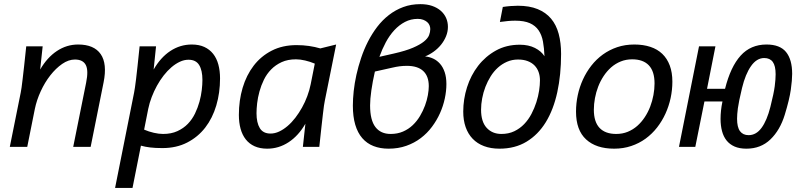

<svg xmlns="http://www.w3.org/2000/svg" viewBox="-20 -716 3889 936"><path d="M81.1 -265.1Q83 -274.4 85.2 -289.6Q87.4 -304.7 90.3 -330.3Q93.3 -356 97.7 -394.8Q102.1 -433.6 107.9 -490.2H188L175.8 -377Q210 -436 257.6 -467.5Q305.2 -499 360.8 -499Q438.5 -499 470.9 -452.1Q503.4 -405.3 484.9 -314L421.9 0H336.9L399.9 -313Q412.1 -372.6 398.2 -399.2Q384.3 -425.8 345.2 -425.8Q314 -425.8 283 -404.3Q252 -382.8 225.1 -348.4Q198.2 -314 178.5 -271Q158.7 -228 149.9 -185.1L112.8 0H27.8Z M772 5.9Q736.3 5.9 712.2 2.9Q688 0 667 -5.9L626 200.2H541L633.8 -265.1Q635.7 -274.4 637.9 -289.6Q640.1 -304.7 643.3 -330.3Q646.5 -356 650.6 -394.8Q654.8 -433.6 660.6 -490.2H740.7L729 -377Q762.7 -436 810.5 -467.5Q858.4 -499 915 -499Q950.2 -499 976.1 -487.1Q1002 -475.1 1019 -453.6Q1036.1 -432.1 1044.4 -401.6Q1052.7 -371.1 1052.7 -334Q1052.7 -263.7 1034.4 -201.9Q1016.1 -140.1 980.5 -94Q944.8 -47.9 892.3 -21Q839.8 5.9 772 5.9ZM966.8 -326.2Q966.8 -373 950.9 -398.9Q935.1 -424.8 898.9 -424.8Q877.9 -424.8 856.9 -415Q835.9 -405.3 815.9 -388.2Q795.9 -371.1 777.8 -347.9Q759.8 -324.7 745.1 -298.1Q730.5 -271.5 719.5 -242.7Q708.5 -213.9 702.6 -185.1L682.6 -84Q705.6 -74.2 730 -68.6Q754.4 -63 774.9 -63Q814.9 -63 844.7 -76.7Q874.5 -90.3 895.8 -112.3Q917 -134.3 930.7 -162.6Q944.3 -190.9 952.4 -220.2Q960.4 -249.5 963.6 -277.1Q966.8 -304.7 966.8 -326.2Z M1425.8 -496.1Q1457.5 -496.1 1486.3 -491.9Q1515.1 -487.8 1541.5 -480L1618.7 -499L1563.5 -225.1Q1561.5 -215.8 1559.3 -200.7Q1557.1 -185.5 1554.2 -159.9Q1551.3 -134.3 1546.9 -95.5Q1542.5 -56.6 1536.6 0H1456.5L1468.8 -112.8Q1435.1 -54.2 1387 -22.7Q1338.9 8.8 1282.7 8.8Q1247.6 8.8 1221.4 -2.9Q1195.3 -14.6 1178.2 -36.4Q1161.1 -58.1 1152.8 -88.4Q1144.5 -118.7 1144.5 -155.8Q1144.5 -226.1 1162.8 -287.8Q1181.2 -349.6 1216.8 -396Q1252.4 -442.4 1304.9 -469.2Q1357.4 -496.1 1425.8 -496.1ZM1230.5 -164.1Q1230.5 -117.7 1246.6 -91.3Q1262.7 -64.9 1298.8 -64.9Q1319.8 -64.9 1340.8 -74.7Q1361.8 -84.5 1381.8 -101.6Q1401.9 -118.7 1419.7 -141.8Q1437.5 -165 1452.4 -191.7Q1467.3 -218.3 1478 -247.3Q1488.8 -276.4 1494.6 -305.2L1514.6 -405.8Q1491.7 -415.5 1467.5 -421.1Q1443.4 -426.8 1422.9 -426.8Q1382.8 -426.8 1353 -413.1Q1323.2 -399.4 1301.8 -377.4Q1280.3 -355.5 1266.6 -327.4Q1252.9 -299.3 1244.9 -270Q1236.8 -240.7 1233.6 -212.9Q1230.5 -185.1 1230.5 -164.1Z M1900.4 -455.1Q1958.5 -468.3 1993.4 -483.4Q2028.3 -498.5 2047.1 -513.9Q2065.9 -529.3 2071.8 -544.7Q2077.6 -560.1 2077.6 -574.2Q2077.6 -583.5 2074 -592.5Q2070.3 -601.6 2062.5 -608.4Q2054.7 -615.2 2043.2 -619.6Q2031.7 -624 2016.6 -624Q1982.9 -624 1954.3 -609.1Q1925.8 -594.2 1902.3 -568.8Q1878.9 -543.5 1860.8 -509.8Q1842.8 -476.1 1829.6 -439ZM1807.6 -367.2Q1796.4 -317.9 1790.3 -275.1Q1784.2 -232.4 1784.2 -202.1Q1784.2 -130.4 1810.1 -96.7Q1835.9 -63 1884.3 -63Q1918 -63 1944.8 -74.7Q1971.7 -86.4 1992.2 -106Q2012.7 -125.5 2027.6 -150.6Q2042.5 -175.8 2052 -201.7Q2061.5 -227.5 2065.9 -252.2Q2070.3 -276.9 2070.3 -295.9Q2070.3 -344.7 2043.2 -369.9Q2016.1 -395 1963.4 -395Q1945.3 -395 1928.2 -392.8Q1911.1 -390.6 1892.6 -386.2ZM2052.2 -440.9Q2073.2 -439 2092 -430.2Q2110.8 -421.4 2125.2 -405Q2139.6 -388.7 2147.9 -364Q2156.2 -339.4 2156.2 -306.2Q2156.2 -272.5 2148.4 -235.8Q2140.6 -199.2 2125 -164.3Q2109.4 -129.4 2085.9 -97.9Q2062.5 -66.4 2031.2 -42.7Q2000 -19 1960.7 -5.1Q1921.4 8.8 1874.5 8.8Q1833.5 8.8 1801 -3.9Q1768.6 -16.6 1746.1 -42.5Q1723.6 -68.4 1711.9 -107.9Q1700.2 -147.5 1700.2 -201.2Q1700.2 -233.4 1704.3 -272Q1708.5 -310.5 1717.5 -351.3Q1726.6 -392.1 1740.5 -433.6Q1754.4 -475.1 1773.9 -513.4Q1793.5 -551.8 1818.8 -585Q1844.2 -618.2 1876 -642.8Q1907.7 -667.5 1945.8 -681.6Q1983.9 -695.8 2029.3 -695.8Q2061.5 -695.8 2086.4 -687.3Q2111.3 -678.7 2128.7 -663.6Q2146 -648.4 2154.8 -628.4Q2163.6 -608.4 2163.6 -585Q2163.6 -561.5 2154.5 -539.3Q2145.5 -517.1 2130.1 -498Q2114.7 -479 2094.5 -464.4Q2074.2 -449.7 2052.2 -440.9Z M2634.3 -441.9Q2632.8 -481.4 2627 -513.4Q2621.1 -545.4 2605.7 -568.1Q2590.3 -590.8 2563 -603Q2535.6 -615.2 2491.2 -615.2Q2474.6 -615.2 2456.1 -613.5Q2437.5 -611.8 2417 -608.9L2431.2 -682.1Q2450.7 -685.1 2469.2 -686.5Q2487.8 -688 2504.4 -688Q2561 -688 2601.1 -671.6Q2641.1 -655.3 2666.5 -625Q2691.9 -594.7 2703.6 -551Q2715.3 -507.3 2715.3 -453.1Q2715.3 -351.6 2696.8 -266.6Q2678.2 -181.6 2640.9 -120.6Q2603.5 -59.6 2547.1 -25.4Q2490.7 8.8 2415 8.8Q2372.6 8.8 2339.6 -3.7Q2306.6 -16.1 2284.2 -39.6Q2261.7 -63 2250 -96.4Q2238.3 -129.9 2238.3 -171.9Q2238.3 -232.4 2256.8 -290.8Q2275.4 -349.1 2311 -395.3Q2346.7 -441.4 2397.7 -469.7Q2448.7 -498 2514.2 -498Q2556.6 -498 2587.9 -482.2Q2619.1 -466.3 2634.3 -441.9ZM2612.3 -324.2Q2612.3 -346.2 2605.7 -364.7Q2599.1 -383.3 2585.7 -397Q2572.3 -410.6 2552.2 -418.2Q2532.2 -425.8 2505.4 -425.8Q2476.6 -425.8 2451.9 -415Q2427.2 -404.3 2407.2 -386.2Q2387.2 -368.2 2372.1 -344Q2356.9 -319.8 2346.4 -292.5Q2335.9 -265.1 2330.6 -236.6Q2325.2 -208 2325.2 -181.2Q2325.2 -122.6 2352.5 -92.8Q2379.9 -63 2424.3 -63Q2459.5 -63 2487.1 -76.2Q2514.6 -89.4 2535.4 -111.1Q2556.2 -132.8 2570.8 -160.6Q2585.4 -188.5 2594.7 -217.5Q2604 -246.6 2608.2 -274.4Q2612.3 -302.2 2612.3 -324.2Z M2974.1 8.8Q2886.2 8.8 2837.2 -36.4Q2788.1 -81.5 2788.1 -171.9Q2788.1 -212.4 2796.6 -252.2Q2805.2 -292 2821.8 -328.4Q2838.4 -364.7 2862.8 -396Q2887.2 -427.2 2918.9 -450.2Q2950.7 -473.1 2989 -486.1Q3027.3 -499 3072.3 -499Q3116.2 -499 3150.6 -487.5Q3185.1 -476.1 3208.7 -453.4Q3232.4 -430.7 3245.1 -396.7Q3257.8 -362.8 3257.8 -317.9Q3257.8 -277.8 3249.3 -238Q3240.7 -198.2 3224.1 -161.9Q3207.5 -125.5 3183.1 -94.2Q3158.7 -63 3127.2 -40Q3095.7 -17.1 3057.1 -4.2Q3018.6 8.8 2974.1 8.8ZM3170.9 -309.1Q3170.9 -368.2 3143.1 -397.5Q3115.2 -426.8 3062 -426.8Q3031.7 -426.8 3005.9 -416.3Q2980 -405.8 2959.2 -387.5Q2938.5 -369.1 2922.6 -345Q2906.7 -320.8 2896.2 -293.7Q2885.7 -266.6 2880.4 -237.5Q2875 -208.5 2875 -181.2Q2875 -122.1 2902.8 -92.5Q2930.7 -63 2983.9 -63Q3014.6 -63 3040.3 -73.5Q3065.9 -84 3086.7 -102.3Q3107.4 -120.6 3123.3 -144.8Q3139.2 -168.9 3149.7 -196.3Q3160.2 -223.6 3165.5 -252.7Q3170.9 -281.7 3170.9 -309.1Z M3514.6 -283.2Q3541.5 -390.6 3590.6 -444.8Q3639.6 -499 3716.8 -499Q3782.2 -499 3812 -462.4Q3841.8 -425.8 3841.8 -356Q3841.8 -326.2 3835.2 -278.8Q3828.6 -231.4 3805.7 -156.5Q3782.7 -81.5 3735.8 -36.4Q3689 8.8 3618.7 8.8Q3585 8.8 3561 -1.7Q3537.1 -12.2 3522 -31.2Q3506.8 -50.3 3499.8 -77.1Q3492.7 -104 3492.7 -136.2Q3492.7 -155.8 3494.9 -177Q3497.1 -198.2 3502 -221.2H3414.1L3369.6 0H3290L3387.7 -490.2H3467.8L3426.8 -283.2ZM3761.2 -354Q3761.2 -395 3747.3 -414.1Q3733.4 -433.1 3705.6 -433.1Q3668.9 -433.1 3641.4 -394Q3613.8 -355 3597.4 -286.9Q3581.1 -218.8 3577.1 -188.2Q3573.2 -157.7 3573.2 -137.2Q3573.2 -95.7 3587.6 -76.4Q3602.1 -57.1 3629.4 -57.1Q3666.5 -57.1 3692.6 -92.8Q3718.8 -128.4 3735.6 -194.8Q3752.4 -261.2 3756.8 -295.4Q3761.2 -329.6 3761.2 -354Z"/></svg>

Font: Code New Roman
Style: Italic
Weight: 400
Italic angle: -11°
Monospace: yes
Designer: Sam Radian
Foundry: Code New Roman
Version: Version 1.508 October 19, 2014